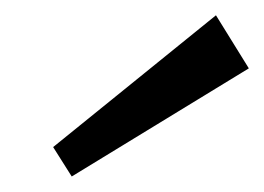

<svg xmlns="http://www.w3.org/2000/svg" viewBox="-20 -815 344 250"><path d="M304 -726 73.4 -585.2 49.2 -623.5 261.2 -795.1Z"/></svg>

Font: Pathway Extreme 8pt Thin
Style: Italic
Weight: 100
Italic angle: -8°
Designer: Eduardo Rodriguez Tunni
Foundry: Eduardo Rodriguez Tunni
Version: Version 1.000